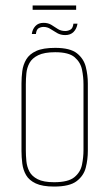

<svg xmlns="http://www.w3.org/2000/svg" viewBox="-20 -679 402 706"><path d="M179 7Q136 7 111.5 -4.5Q87 -16 76 -35Q65 -54 62 -77.5Q59 -101 59 -124V-372Q59 -395 62 -418Q65 -441 76.5 -460.5Q88 -480 113 -491.5Q138 -503 183 -503Q238 -503 263 -483Q288 -463 295.5 -433Q303 -403 303 -372V-124Q303 -93 295.5 -63Q288 -33 262 -13Q236 7 179 7ZM179 -9Q231 -9 253.5 -27.5Q276 -46 281.5 -73.5Q287 -101 287 -127V-369Q287 -396 281.5 -423Q276 -450 254.5 -468.5Q233 -487 183 -487Q143 -487 120.5 -476Q98 -465 88.5 -447.5Q79 -430 77 -409.5Q75 -389 75 -369V-127Q75 -107 77 -86.5Q79 -66 88 -48.5Q97 -31 118.5 -20Q140 -9 179 -9ZM220 -550Q203 -550 190 -557.5Q177 -565 165.5 -572.5Q154 -580 140 -580Q131 -580 122.5 -575.5Q114 -571 112 -554H97Q99 -571 110 -583Q121 -595 140 -595Q157 -595 169 -587.5Q181 -580 192.5 -572.5Q204 -565 220 -565Q230 -565 239 -570Q248 -575 250 -592H265Q262 -573 250.5 -561.5Q239 -550 220 -550ZM100 -643V-659H260V-643Z"/></svg>

Font: Alumni Sans Pinstripe
Style: Regular
Weight: 400
Designer: Robert E. Leuschke
Foundry: Robert E. Leuschke
Version: Version 1.010; ttfautohint (v1.8.4.7-5d5b)